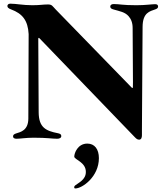

<svg xmlns="http://www.w3.org/2000/svg" viewBox="-20 -756 910 1055"><path d="M744.3 11.4C756 11.4 759.9 0.7 759.9 -12.8V-45.8L763.5 -608C763.8 -687.5 804 -693.9 833.1 -704.5C841.3 -707.4 848.7 -710.9 848.7 -720.2C848.7 -730.1 841.3 -733 832.4 -733C813.9 -733 779.8 -727.3 729.4 -727.3C652 -727.3 636.4 -733.7 605.8 -733.7C594.5 -733.7 585.9 -730.1 585.9 -719.5C585.9 -710.6 593 -707 604.4 -703.8C638.5 -693.9 665.8 -690 686.1 -667.6C699.9 -652.3 708.8 -631.4 708.8 -602.3L710.6 -305.4L710.2 -279.1C709.9 -271 708.1 -270.2 702.4 -275.9L690.3 -288.4L286.2 -703.8C267.4 -723 266.3 -731.5 243.6 -731.5C213.8 -731.5 201 -727.3 157.7 -727.3C105.8 -727.3 69.6 -735.8 36.2 -735.8C25.6 -735.8 20.6 -729.4 20.6 -723C20.6 -714.8 27 -709.5 40.5 -704.5C103.7 -681.1 133.2 -643.5 137.4 -568.9L135.7 -104.4C135.3 -39.1 93 -30.5 68.2 -22.7C58.6 -19.5 51.8 -15.6 51.8 -7.1C51.8 3.6 61.1 6.4 71 6.4C91.6 6.4 122.9 0.7 164.1 0.7C242.9 0.7 263.5 6.4 294 6.4C307.5 6.4 316.8 1.4 316.8 -8.5C316.8 -18.1 309.7 -21.7 297.6 -24.1C232.6 -36.9 193.2 -54.7 192.5 -138.5L190.3 -543.3C191.1 -549.4 193.2 -549.4 198.2 -544.4L207.4 -534.8L720.2 -2.8C728 5 734 11.4 744.3 11.4ZM387.8 271.7C387.8 275.6 388.1 279.5 393.8 279.5C431.8 279.5 523.4 215.6 523.4 112.9C523.4 63.9 500 33 459.9 33C406.6 33 388.1 85.9 388.1 104.4C388.1 121.4 452.1 134.6 451.7 188.6C452.1 231.5 411.6 247.9 392.8 263.1C389.6 265.6 387.8 268.8 387.8 271.7Z"/></svg>

Font: Margiela Serif
Style: Bold
Weight: 700
Designer: Andreas Faust, Stefan Endress
Version: Version 1.002;FEAKit 1.0